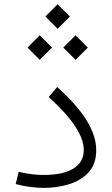

<svg xmlns="http://www.w3.org/2000/svg" viewBox="-20 -889 533 913"><path d="M253.9 -752 312.5 -810.5 253.9 -868.7 195.8 -810.5ZM339.4 -604.5 397.5 -662.6 339.4 -721.2 280.8 -662.6ZM168.9 -604.5 227.5 -662.6 168.9 -721.2 110.8 -662.6ZM437.5 -175.3C437.5 -267.1 374.5 -365.2 252 -475.1L211.4 -427.7C320.8 -328.6 378.4 -245.1 378.4 -175.3C378.4 -96.7 306.6 -57.1 189 -57.1C151.4 -57.1 113.3 -61 68.8 -72.3L54.7 -13.7C101.1 -1.5 145.5 4.4 189 4.4C231 4.4 271 -1.5 309.1 -13.2C346.7 -24.9 377.9 -43.9 401.9 -70.3C425.8 -96.2 437.5 -131.3 437.5 -175.3Z"/></svg>

Font: Estedad Light
Style: Regular
Weight: 300
Designer: Amin Abedi
Version: Version 7.3